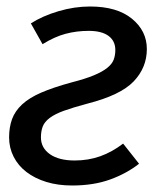

<svg xmlns="http://www.w3.org/2000/svg" viewBox="-20 -559 497 591"><path d="M210 -65Q252 -65 288.5 -78Q325 -91 359 -117L408 -55Q370 -25 319 -6.5Q268 12 202 12Q158 12 122.5 1Q87 -10 61.5 -29.5Q36 -49 22 -76.5Q8 -104 8 -136Q8 -167 17 -192Q26 -217 48 -237.5Q70 -258 107 -274Q144 -290 199 -305Q242 -316 268.5 -327Q295 -338 310 -350Q325 -362 330 -375.5Q335 -389 335 -405Q335 -433 314 -448.5Q293 -464 253 -464Q216 -464 182 -455Q148 -446 111 -423L75 -487Q111 -510 160 -524.5Q209 -539 257 -539Q340 -539 386 -501.5Q432 -464 432 -408Q432 -351 391.5 -308.5Q351 -266 249 -240Q204 -228 176.5 -218Q149 -208 133 -196Q117 -184 111.5 -169.5Q106 -155 106 -136Q106 -104 133.5 -84.5Q161 -65 210 -65Z"/></svg>

Font: Yekcdsyqcyvpieeyorgstswgcgt
Style: Regular
Weight: 400
Italic angle: -8°
Designer: Carrois Corporate & Edenspiekermann
Foundry: Carrois Corporate GbR & Edenspiekermann AG
Version: Version 2.001